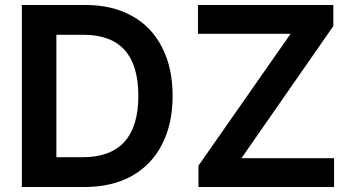

<svg xmlns="http://www.w3.org/2000/svg" viewBox="-20 -750 1417 773"><path d="M68 -730H323Q432 -730 511 -686Q590 -643 632 -560Q675 -478 675 -364Q675 -250 632 -168Q591 -87 510 -41Q430 3 318 3H68ZM312 -117Q537 -117 537 -364Q537 -610 316 -610H207V-117ZM1150 -614H777V-730H1322V-645L952 -113H1325V3H779V-83Z"/></svg>

Font: Sinter Bold
Style: Regular
Weight: 700
Foundry: Adobe & rsms
Version: Version 1.000